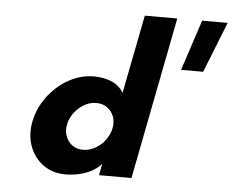

<svg xmlns="http://www.w3.org/2000/svg" viewBox="-53 -812 1070 884"><g transform="rotate(5 482.0 -370.0)"><path d="M282 10Q220 10 176.5 -22Q133 -54 114.5 -106.5Q96 -159 108 -220Q117 -266 141.5 -307.5Q166 -349 202 -381.5Q238 -414 281.5 -432.5Q325 -451 372 -451Q414 -451 451 -437Q488 -423 510 -387L581 -750H731L585 0H435L445 -53Q426 -31 398.5 -17Q371 -3 340.5 3.5Q310 10 282 10ZM351 -110Q381 -110 408 -125.5Q435 -141 453.5 -166Q472 -191 478 -220Q484 -249 475 -274Q466 -299 445 -314.5Q424 -330 394 -330Q364 -330 337.5 -314.5Q311 -299 292.5 -274Q274 -249 268 -220Q262 -191 271 -166Q280 -141 300.5 -125.5Q321 -110 351 -110ZM769 -516 846 -750H964L871 -516Z"/></g></svg>

Font: Teachers
Style: Italic
Weight: 400
Italic angle: -11°
Designer: Alfredo Marco Pradil, Chank Diesel
Version: Version 1.001